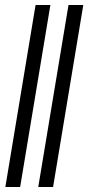

<svg xmlns="http://www.w3.org/2000/svg" viewBox="-20 -752 355 772"><path d="M182.6 -731.9 61 0H1.5L123 -731.9ZM314.9 -731.9 193.4 0H133.8L255.4 -731.9Z"/></svg>

Font: Inter Display Light
Style: Italic
Weight: 300
Italic angle: -9.39999°
Designer: Rasmus Andersson
Foundry: rsms
Version: Version 4.000;git-a52131595